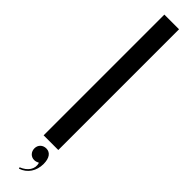

<svg xmlns="http://www.w3.org/2000/svg" viewBox="-311 -659 786 786"><g transform="rotate(45 82.5 -265.5)"><path d="M44 0H129V-699H44ZM110 93C119 123 100 149 67 162L69 168C106 156 127 123 127 83C127 49 113 30 90 30C70 30 55 44 55 64C55 84 69 99 88 99C95 99 102 97 110 93Z"/></g></svg>

Font: Moniqa SemBd Display
Style: Regular
Weight: 600
Designer: Rajesh Rajput
Foundry: Rajesh Rajput
Version: Version 1.000